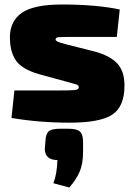

<svg xmlns="http://www.w3.org/2000/svg" viewBox="-20 -534 593 853"><path d="M265 -174 155 -204Q78 -226 51 -265Q24 -304 24 -368Q24 -440 77 -477Q130 -514 256 -514Q405 -514 512 -492L499 -370H302Q248 -370 237.5 -368.5Q227 -367 227 -358Q227 -349 261 -341Q266 -339 269 -338.5Q272 -338 276.5 -336.5Q281 -335 286 -334L401 -305Q470 -286 501.5 -251.5Q533 -217 533 -154Q533 -60 478.5 -24.5Q424 11 291 11Q153 11 31 -10L44 -132H222Q296 -132 313 -134Q330 -136 330 -147Q330 -149 329.5 -150.5Q329 -152 327.5 -153.5Q326 -155 324.5 -156Q323 -157 320 -158.5Q317 -160 313.5 -160.5Q310 -161 304.5 -163Q299 -165 294 -166Q289 -167 281 -169.5Q273 -172 265 -174ZM246 38H284Q320 38 334 49.5Q348 61 349 92V140Q349 193 334.5 227.5Q320 262 288 299L217 280Q233 241 235 177Q181 177 179 129L182 92Q183 61 196.5 49.5Q210 38 246 38Z"/></svg>

Font: Exo 2.0 Black
Style: Regular
Weight: 900
Designer: Natanael Gama
Version: Version 1.001;PS 001.001;hotconv 1.0.70;makeotf.lib2.5.58329